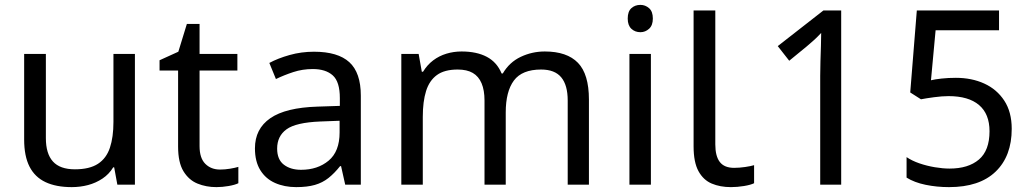

<svg xmlns="http://www.w3.org/2000/svg" viewBox="-20 -757 4223 787"><path d="M533 -536V0H461L448 -71H444Q427 -43 400 -25Q373 -7 341 1.5Q309 10 274 10Q210 10 166.5 -10.5Q123 -31 101 -74Q79 -117 79 -185V-536H168V-191Q168 -127 197 -95Q226 -63 287 -63Q347 -63 381.5 -85.5Q416 -108 430.5 -151.5Q445 -195 445 -257V-536Z M882 -62Q902 -62 923 -65.5Q944 -69 957 -73V-6Q943 1 917 5.5Q891 10 867 10Q825 10 789.5 -4.5Q754 -19 732 -55Q710 -91 710 -156V-468H634V-510L711 -545L746 -659H798V-536H953V-468H798V-158Q798 -109 821.5 -85.5Q845 -62 882 -62Z M1267 -545Q1365 -545 1412 -502Q1459 -459 1459 -365V0H1395L1378 -76H1374Q1351 -47 1326.5 -27.5Q1302 -8 1270.5 1Q1239 10 1194 10Q1146 10 1107.5 -7Q1069 -24 1047 -59.5Q1025 -95 1025 -149Q1025 -229 1088 -272.5Q1151 -316 1282 -320L1373 -323V-355Q1373 -422 1344 -448Q1315 -474 1262 -474Q1220 -474 1182 -461.5Q1144 -449 1111 -433L1084 -499Q1119 -518 1167 -531.5Q1215 -545 1267 -545ZM1293 -259Q1193 -255 1154.5 -227Q1116 -199 1116 -148Q1116 -103 1143.5 -82Q1171 -61 1214 -61Q1282 -61 1327 -98.5Q1372 -136 1372 -214V-262Z M2213 -546Q2304 -546 2349 -499.5Q2394 -453 2394 -349V0H2307V-345Q2307 -408 2280.5 -440Q2254 -472 2198 -472Q2120 -472 2086.5 -427Q2053 -382 2053 -296V0H1966V-345Q1966 -387 1954 -415.5Q1942 -444 1918 -458Q1894 -472 1856 -472Q1802 -472 1771 -449.5Q1740 -427 1726.5 -384Q1713 -341 1713 -278V0H1625V-536H1696L1709 -463H1714Q1731 -491 1755.5 -509.5Q1780 -528 1810 -537Q1840 -546 1872 -546Q1934 -546 1975.5 -524Q2017 -502 2036 -456H2041Q2068 -502 2114.5 -524Q2161 -546 2213 -546Z M2648 -536V0H2560V-536ZM2605 -737Q2625 -737 2640.5 -723.5Q2656 -710 2656 -681Q2656 -653 2640.5 -639Q2625 -625 2605 -625Q2583 -625 2568 -639Q2553 -653 2553 -681Q2553 -710 2568 -723.5Q2583 -737 2605 -737Z M2976 10Q2932 10 2897.5 -4.5Q2863 -19 2843 -55.5Q2823 -92 2823 -157V-714H2912V-165Q2912 -117 2930.5 -93Q2949 -69 2989 -69Q3011 -69 3034.5 -72.5Q3058 -76 3071 -80V-6Q3057 1 3029.5 5.5Q3002 10 2976 10Z M3342 0V-446Q3342 -474 3343 -506.5Q3344 -539 3345 -569.5Q3346 -600 3346 -622Q3330 -605 3318.5 -594.5Q3307 -584 3287 -567L3215 -508L3168 -568L3355 -714H3428V0Z M3870 10Q3820 10 3774 0.5Q3728 -9 3696 -29V-113Q3718 -98 3748.5 -87.5Q3779 -77 3812 -71.5Q3845 -66 3872 -66Q3949 -66 3992.5 -103Q4036 -140 4036 -219Q4036 -290 3993 -326.5Q3950 -363 3868 -363Q3842 -363 3808.5 -358.5Q3775 -354 3755 -350L3711 -378L3738 -714H4075V-633H3815L3796 -428Q3812 -432 3839.5 -435Q3867 -438 3898 -438Q3963 -438 4014.5 -414.5Q4066 -391 4096.5 -344.5Q4127 -298 4127 -229Q4127 -117 4061 -53.5Q3995 10 3870 10Z"/></svg>

Font: utamil15
Style: Book
Weight: 400
Designer: Jelle Bosma - Monotype Design Team
Foundry: Monotype Imaging Inc.
Version: Version 2.003